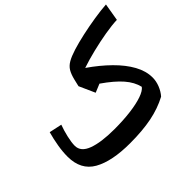

<svg xmlns="http://www.w3.org/2000/svg" viewBox="-151 -948 1195 1195"><g transform="rotate(-45 446.5 -350.5)"><path d="M893.1 -709.5 873.5 -593.8Q829.1 -592.3 767.1 -581.8Q705.1 -571.3 640.4 -555.4Q575.7 -539.6 522.5 -521.5Q598.6 -468.8 656 -412.1Q713.4 -355.5 745.4 -297.6Q777.3 -239.7 777.3 -183.1Q777.3 -149.9 764.2 -117.2Q751 -84.5 730 -61Q662.1 -24.9 580.1 -8.5Q498 7.8 389.2 7.8Q229 7.8 141.6 -42Q54.2 -91.8 54.2 -209Q54.2 -252 62.3 -299.6Q70.3 -347.2 83.5 -395L167.5 -377Q153.8 -340.3 143.8 -297.1Q133.8 -253.9 133.8 -225.1Q133.8 -171.9 199.7 -147.5Q265.6 -123 381.8 -123Q459.5 -123 523.7 -131.1Q587.9 -139.2 630.9 -154.1Q673.8 -168.9 688.5 -189.5Q676.8 -240.2 635.7 -287.6Q594.7 -335 516.1 -389.6L459.5 -366.2L412.6 -470.7L423.8 -518.1Q433.1 -556.2 446.8 -578.9Q460.4 -601.6 486.8 -616.9Q513.2 -632.3 560.1 -647Q606 -661.1 664.8 -674.1Q723.6 -687 783.7 -696.5Q843.8 -706.1 893.1 -709.5Z"/></g></svg>

Font: Pinar-DS1-FD SemiBold
Style: Regular
Weight: 600
Designer: Amin Abedi
Version: Version 3.000